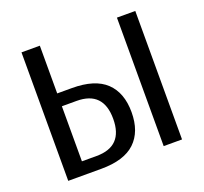

<svg xmlns="http://www.w3.org/2000/svg" viewBox="-121 -841 1042 983"><g transform="rotate(-20 400.0 -350.0)"><path d="M610 -700H710V0H610ZM270 -440Q395 -440 455 -383Q515 -326 515 -220Q515 -114 455 -57Q395 0 270 0H90V-700H190V-440ZM190 -370V-70H270Q415 -70 415 -220Q415 -370 270 -370Z"/></g></svg>

Font: Scada
Style: Regular
Weight: 400
Designer: Jovanny Lemonad
Foundry: Jovanny Lemonad
Version: Version 3.005; ttfautohint (v0.91) -l 8 -r 50 -G 200 -x 0 -w